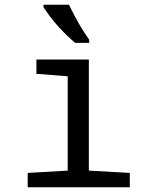

<svg xmlns="http://www.w3.org/2000/svg" viewBox="-20 -786 640 806"><path d="M264.2 -465.8 132.8 -476.1V-536.1H353V-69.8L524.9 -60.1V0H96.2V-60.1L264.2 -69.8ZM354.5 -606H295.4Q214.4 -675.3 162.6 -755.9V-766.1H269.5Q311.5 -679.2 354.5 -619.1Z"/></svg>

Font: Noto Mono
Style: Regular
Weight: 400
Designer: Monotype Design Team
Foundry: Monotype Imaging Inc.
Version: Version 1.00